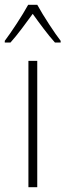

<svg xmlns="http://www.w3.org/2000/svg" viewBox="-43 -784 274 804"><path d="M113 -764H75C51 -720 5 -650 -23 -613V-606H1C30 -638 67 -689 94 -726C122 -687 157 -639 187 -606H211V-613C188 -642 138 -718 113 -764ZM113 0V-529H76V0Z"/></svg>

Font: Noto Sans Arabic UI Cn XLt
Style: Regular
Weight: 200
Width: 3
Designer: Monotype Design Team, Nadine Chahine and Nizar Qandah
Foundry: Monotype Imaging Inc.
Version: Version 2.010